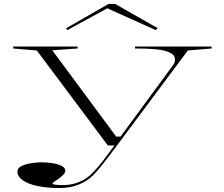

<svg xmlns="http://www.w3.org/2000/svg" viewBox="-20 -735 1133 970"><path d="M281 215Q216 215 168 204.5Q120 194 94 175Q68 156 68 131Q68 119 78.5 110.5Q89 102 107 96.5Q125 91 147 88Q169 85 192 85Q223 85 249.5 90Q276 95 293 104Q310 113 310 127Q310 136 302 145.5Q294 155 275 169Q260 178 252.5 184Q245 190 245 192Q245 200 301 200Q341 200 379.5 184.5Q418 169 446 140Q473 113 499 79Q525 45 558 0H525L166 -480L47 -490V-500H372V-490L244 -481L567 -45H589L856 -408Q860 -414 862 -420.5Q864 -427 864 -434Q864 -449 853.5 -459Q843 -469 819 -476.5Q795 -484 756.5 -487Q718 -490 662 -490V-500H1049V-490L929 -480L571 0Q526 61 494.5 100Q463 139 450 151Q418 182 375 198.5Q332 215 281 215ZM320 -583 314 -592 528 -715H562L776 -593L767 -583L522 -693Z"/></svg>

Font: Kalnia Expanded ExtraLight
Style: Regular
Weight: 250
Width: 7
Designer: Frida Medrano
Foundry: Frida Medrano
Version: Version 1.105